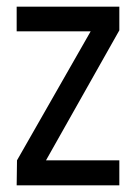

<svg xmlns="http://www.w3.org/2000/svg" viewBox="-20 -556 408 576"><path d="M30 0 31 -75 252 -462H30V-536H338V-465L118 -75H338V0Z"/></svg>

Font: Stick No Bills
Style: Regular
Weight: 400
Version: Version 2.000